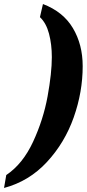

<svg xmlns="http://www.w3.org/2000/svg" viewBox="-59 -794 431 952"><path d="M-28 74Q54 19 105 -91Q156 -201 177 -316.5Q198 -432 198 -511Q198 -574 184 -627Q170 -680 139 -709L154 -774Q254 -736 302.5 -654.5Q351 -573 351 -466Q351 -338 306.5 -212Q262 -86 173.5 9.5Q85 105 -39 138Z"/></svg>

Font: Noto Serif CondExtraBold
Style: Italic
Weight: 800
Width: 3
Italic angle: -12°
Designer: Monotype Design Team
Foundry: Monotype Imaging Inc.
Version: Version 1.001